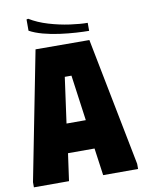

<svg xmlns="http://www.w3.org/2000/svg" viewBox="-94 -926 739 991"><g transform="rotate(-10 275.5 -431.0)"><path d="M2 0V-27L134 -700L416 -699L548 -27V0H365L345 -143H206L186 0ZM225 -295H326L293 -534H258ZM124 -862Q166 -836 221.5 -819.5Q277 -803 331 -795.5Q385 -788 423 -788V-746Q396 -746 355.5 -748.5Q315 -751 270.5 -757Q226 -763 185 -774Q144 -785 115 -801V-860Z"/></g></svg>

Font: Phudu ExtraBold
Style: Regular
Weight: 800
Version: Version 1.005;gftools[0.9.23]